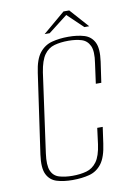

<svg xmlns="http://www.w3.org/2000/svg" viewBox="-83 -763 568 827"><g transform="rotate(-10 201.0 -349.0)"><path d="M167 12Q128 12 98.5 3Q69 -6 55 -34Q41 -62 49 -120L99 -469Q107 -527 129 -554.5Q151 -582 183.5 -590.5Q216 -599 255 -599Q295 -599 324.5 -590Q354 -581 368 -553.5Q382 -526 374 -469L361 -379H337L349 -467Q357 -518 345.5 -542.5Q334 -567 309.5 -574.5Q285 -582 252 -582Q218 -582 191 -574.5Q164 -567 146.5 -542.5Q129 -518 121 -467L73 -121Q66 -70 76.5 -45.5Q87 -21 112 -13.5Q137 -6 170 -6Q204 -6 231 -13.5Q258 -21 276 -45.5Q294 -70 301 -121L310 -191H334L324 -120Q316 -61 294.5 -33Q273 -5 240.5 3.5Q208 12 167 12ZM157 -628 254 -710H279L352 -628H331L263 -693L179 -628Z"/></g></svg>

Font: Alumni Sans SC Thin
Style: Italic
Weight: 100
Italic angle: -8°
Designer: Robert E. Leuschke
Foundry: Robert E. Leuschke
Version: Version 1.016